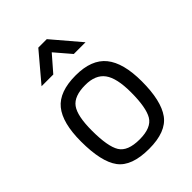

<svg xmlns="http://www.w3.org/2000/svg" viewBox="-216 -845 960 960"><g transform="rotate(-45 264.0 -365.0)"><path d="M265 -510Q377 -510 427.5 -447.5Q478 -385 478 -255Q478 -118 432 -54Q386 10 265 10Q142 10 96 -52Q50 -114 50 -257Q50 -389 99.5 -449.5Q149 -510 265 -510ZM265 -57Q348 -57 374.5 -102Q401 -147 401 -255Q401 -355 369 -398.5Q337 -442 265 -442Q186 -442 156.5 -401.5Q127 -361 127 -257Q127 -145 154 -101Q181 -57 265 -57ZM106 -592 231 -740H291L417 -592H334L262 -676L189 -592Z"/></g></svg>

Font: TitilliumText22L Rg
Style: Regular
Weight: 400
Designer: Campivisivi
Foundry: Campivisivi
Version: 1.000